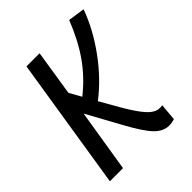

<svg xmlns="http://www.w3.org/2000/svg" viewBox="-166 -635 734 734"><g transform="rotate(-45 201.0 -268.0)"><path d="M8 0 93 -536H164L135 -351L162 -303Q220 -349 261 -407Q302 -465 334 -546L402 -536Q372 -454 316 -377.5Q260 -301 192 -249L220 -200Q250 -146 271 -116.5Q292 -87 307.5 -75.5Q323 -64 337 -63Q345 -62 355 -64L349 5Q335 10 319 10Q287 10 260 -18.5Q233 -47 194 -119L120 -254L79 0Z"/></g></svg>

Font: Georama SemiCondensed
Style: Italic
Weight: 400
Width: 4
Italic angle: -9°
Designer: Jean-Baptiste Levee
Foundry: Production Type
Version: Version 1.000